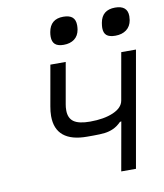

<svg xmlns="http://www.w3.org/2000/svg" viewBox="-85 -829 769 899"><g transform="rotate(-10 300.0 -380.0)"><path d="M459.5 -231 452.5 -229Q434.5 -211 414.8 -202Q395 -193 373.5 -190.5Q352 -188 320 -188H289Q215.5 -188 177.8 -219Q140 -250 140 -312Q140 -333 144.5 -357.5L178.5 -550H251.5L217 -354.5Q214.5 -341.5 214.5 -326Q214.5 -289 238.5 -272Q262.5 -255 316 -255Q382 -255 426 -274Q470 -293 476 -326.5L515.5 -550H585.5L488.5 0H418.5ZM202.5 -678.5Q202.5 -689.5 204.5 -700Q215 -760.5 276.5 -760.5Q306 -760.5 320 -748Q334 -735.5 334 -710Q334 -700.5 332.5 -690Q327.5 -660.5 307.5 -645.5Q287.5 -630.5 256.5 -630.5Q228.5 -630.5 215.5 -642.5Q202.5 -654.5 202.5 -678.5ZM447.5 -677Q447.5 -686 450 -701Q460.5 -760.5 523 -760.5Q582 -760.5 582 -709.5Q582 -701 580.5 -691Q575.5 -661.5 554.8 -646Q534 -630.5 502.5 -630.5Q473.5 -630.5 460.5 -641.8Q447.5 -653 447.5 -677Z"/></g></svg>

Font: JuliaMono Light
Style: Italic
Weight: 300
Italic angle: -9°
Monospace: yes
Designer: cormullion
Foundry: corm
Version: Version 0.054; ttfautohint (v1.8.4)